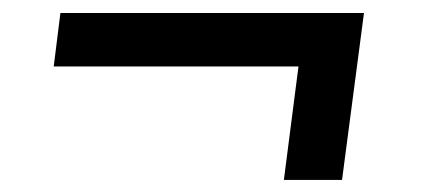

<svg xmlns="http://www.w3.org/2000/svg" viewBox="-20 -382 666 302"><path d="M75 -361.5H552.5L518 -99H426.5L449.5 -277.5H64.5Z"/></svg>

Font: Merriweather 24pt
Style: Bold Italic
Weight: 700
Italic angle: -7.8°
Designer: Eben Sorkin
Foundry: Eben Sorkin
Version: Version 2.101